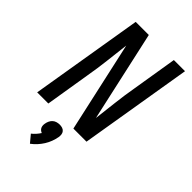

<svg xmlns="http://www.w3.org/2000/svg" viewBox="-290 -830 1181 1181"><g transform="rotate(45 300.0 -240.0)"><path d="M29 0 151 -735H265L396 -144Q405 -218 413.5 -292.5Q422 -367 435 -441L483 -735H580L458 0H344L213 -591Q204 -517 195.5 -442.5Q187 -368 174 -294L126 0ZM221 255 181 207Q194 197 205.5 184Q217 171 226 157Q218 154 211.5 148.5Q205 143 201.5 135.5Q198 128 197.5 119Q197 110 199 101Q201 89 206.5 77.5Q212 66 221.5 57.5Q231 49 243.5 45.5Q256 42 268 42Q280 42 291 45.5Q302 49 309 57.5Q316 66 317.5 77.5Q319 89 317 101Q313 123 305 144.5Q297 166 284.5 186Q272 206 256 223.5Q240 241 221 255Z"/></g></svg>

Font: Iosevka Curly Medium Extended
Style: Italic
Weight: 500
Width: 7
Italic angle: -9°
Monospace: yes
Designer: Belleve Invis
Foundry: Belleve Invis
Version: Version 11.1.0; ttfautohint (v1.8.3)